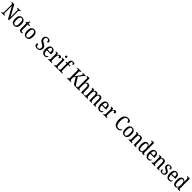

<svg xmlns="http://www.w3.org/2000/svg" viewBox="1457 -4935 9110 9110"><g transform="rotate(45 6011.5 -380.0)"><path d="M31 0V-41H43Q64 -41 79.5 -46Q95 -51 103.5 -66.5Q112 -82 112 -113V-605Q112 -635 103.5 -649.5Q95 -664 80 -668.5Q65 -673 45 -673H31V-714H196L498 -153V-605Q498 -634 489 -648.5Q480 -663 465 -668Q450 -673 431 -673H417V-714H633V-673H618Q599 -673 584 -667.5Q569 -662 560.5 -647Q552 -632 552 -601V0H486L166 -589V-113Q166 -82 174 -66.5Q182 -51 197.5 -46Q213 -41 232 -41H247V0Z M902 10Q808 10 754 -59Q700 -128 700 -269Q700 -409 751.5 -477.5Q803 -546 905 -546Q998 -546 1052 -477.5Q1106 -409 1106 -269Q1106 -128 1054 -59Q1002 10 902 10ZM904 -41Q945 -41 969 -67Q993 -93 1004 -143.5Q1015 -194 1015 -269Q1015 -381 989.5 -437.5Q964 -494 903 -494Q842 -494 816.5 -437.5Q791 -381 791 -269Q791 -157 817 -99Q843 -41 904 -41Z M1355 10Q1293 10 1263.5 -24.5Q1234 -59 1234 -145V-487H1168V-520Q1190 -524 1207.5 -532.5Q1225 -541 1238 -557Q1252 -573 1261 -595.5Q1270 -618 1276 -659H1322V-536H1433V-487H1322V-143Q1322 -90 1337.5 -66.5Q1353 -43 1383 -43Q1401 -43 1414.5 -45Q1428 -47 1442 -51V-5Q1429 0 1405.5 5Q1382 10 1355 10Z M1709 10Q1615 10 1561 -59Q1507 -128 1507 -269Q1507 -409 1558.5 -477.5Q1610 -546 1712 -546Q1805 -546 1859 -477.5Q1913 -409 1913 -269Q1913 -128 1861 -59Q1809 10 1709 10ZM1711 -41Q1752 -41 1776 -67Q1800 -93 1811 -143.5Q1822 -194 1822 -269Q1822 -381 1796.5 -437.5Q1771 -494 1710 -494Q1649 -494 1623.5 -437.5Q1598 -381 1598 -269Q1598 -157 1624 -99Q1650 -41 1711 -41Z M2442 10Q2395 10 2360.5 0Q2326 -10 2303.5 -28.5Q2281 -47 2270 -72Q2259 -97 2259 -127Q2259 -148 2267.5 -163.5Q2276 -179 2290.5 -187.5Q2305 -196 2326 -196Q2328 -151 2342.5 -114.5Q2357 -78 2384 -57.5Q2411 -37 2449 -37Q2504 -37 2534 -69.5Q2564 -102 2564 -161Q2564 -202 2549.5 -229.5Q2535 -257 2505 -279.5Q2475 -302 2426 -326Q2375 -353 2341 -383Q2307 -413 2290.5 -452.5Q2274 -492 2274 -547Q2274 -601 2299 -640.5Q2324 -680 2366.5 -702Q2409 -724 2463 -724Q2516 -724 2552.5 -707.5Q2589 -691 2608 -665.5Q2627 -640 2627 -611Q2627 -579 2608.5 -564Q2590 -549 2555 -549Q2555 -582 2544.5 -611Q2534 -640 2512 -658Q2490 -676 2455 -676Q2407 -676 2381.5 -644.5Q2356 -613 2356 -559Q2356 -522 2368 -495.5Q2380 -469 2409 -447.5Q2438 -426 2488 -400Q2540 -375 2575.5 -346Q2611 -317 2629.5 -279.5Q2648 -242 2648 -188Q2648 -124 2622 -80.5Q2596 -37 2549.5 -13.5Q2503 10 2442 10Z M2935 10Q2838 10 2785.5 -62Q2733 -134 2733 -264Q2733 -405 2783.5 -475.5Q2834 -546 2926 -546Q3011 -546 3059.5 -485Q3108 -424 3108 -305V-263H2824Q2825 -152 2857.5 -99.5Q2890 -47 2952 -47Q2996 -47 3026 -70Q3056 -93 3071 -124Q3078 -120 3084 -112Q3090 -104 3090 -90Q3090 -70 3073.5 -46.5Q3057 -23 3022.5 -6.5Q2988 10 2935 10ZM3017 -314Q3016 -395 2996 -445Q2976 -495 2927 -495Q2879 -495 2853.5 -448Q2828 -401 2825 -314Z M3175 0V-41H3178Q3197 -41 3212.5 -46Q3228 -51 3237.5 -66.5Q3247 -82 3247 -113V-427Q3247 -457 3238 -471.5Q3229 -486 3213.5 -490.5Q3198 -495 3179 -495H3176V-536H3316L3330 -431H3334Q3346 -462 3361 -488.5Q3376 -515 3399 -530.5Q3422 -546 3458 -546Q3502 -546 3523.5 -526Q3545 -506 3545 -472Q3545 -441 3525.5 -422.5Q3506 -404 3462 -404Q3462 -432 3458 -449Q3454 -466 3444.5 -474Q3435 -482 3418 -482Q3397 -482 3381.5 -462Q3366 -442 3356 -410.5Q3346 -379 3341 -342.5Q3336 -306 3336 -273V-108Q3336 -79 3345.5 -64.5Q3355 -50 3370 -45.5Q3385 -41 3404 -41H3425V0Z M3577 0V-41H3588Q3608 -41 3623 -46Q3638 -51 3647 -66Q3656 -81 3656 -110V-425Q3656 -455 3648 -470Q3640 -485 3625.5 -490Q3611 -495 3591 -495H3583V-536H3745V-115Q3745 -84 3753.5 -68Q3762 -52 3778 -46.5Q3794 -41 3813 -41H3824V0ZM3697 -640Q3674 -640 3659 -653Q3644 -666 3644 -698Q3644 -731 3659 -743.5Q3674 -756 3697 -756Q3719 -756 3734.5 -743.5Q3750 -731 3750 -698Q3750 -666 3734.5 -653Q3719 -640 3697 -640Z M3858 0V-41H3870Q3888 -41 3904 -46Q3920 -51 3929.5 -66.5Q3939 -82 3939 -113V-488H3861V-536H3939V-587Q3939 -676 3980 -723Q4021 -770 4098 -770Q4141 -770 4166.5 -761Q4192 -752 4203.5 -736.5Q4215 -721 4215 -701Q4215 -684 4207 -671Q4199 -658 4183 -651Q4167 -644 4143 -644Q4143 -665 4138.5 -683.5Q4134 -702 4123 -713.5Q4112 -725 4091 -725Q4056 -725 4041.5 -691.5Q4027 -658 4027 -596V-536H4147V-488H4027V-113Q4027 -82 4036.5 -66.5Q4046 -51 4062 -46Q4078 -41 4096 -41H4129V0Z M4447 0V-41H4461Q4481 -41 4496 -46Q4511 -51 4519.5 -65Q4528 -79 4528 -108V-606Q4528 -635 4519.5 -649Q4511 -663 4496 -668Q4481 -673 4463 -673H4447V-714H4699V-673H4687Q4669 -673 4654 -668Q4639 -663 4631 -648Q4623 -633 4623 -603V-310L4795 -556Q4814 -582 4824.5 -600Q4835 -618 4840 -630.5Q4845 -643 4845 -652Q4845 -665 4834.5 -669.5Q4824 -674 4801 -674V-714H4995V-674Q4975 -674 4957 -663Q4939 -652 4920 -631.5Q4901 -611 4879 -581L4755 -415L4938 -122Q4954 -96 4969.5 -78Q4985 -60 5000.5 -50.5Q5016 -41 5031 -41H5033V0H5008Q4970 0 4944.5 -4.5Q4919 -9 4901 -20Q4883 -31 4868 -50.5Q4853 -70 4836 -101L4693 -342L4623 -254V-111Q4623 -82 4631.5 -66.5Q4640 -51 4655 -46Q4670 -41 4689 -41H4699V0Z M5039 0V-41H5046Q5065 -41 5080.5 -46Q5096 -51 5105 -66.5Q5114 -82 5114 -113V-651Q5114 -681 5104.5 -695.5Q5095 -710 5079.5 -714.5Q5064 -719 5046 -719H5039V-760H5204V-534Q5204 -517 5203 -500Q5202 -483 5201 -470Q5200 -457 5200 -454H5204Q5215 -480 5233 -501Q5251 -522 5276 -534Q5301 -546 5335 -546Q5406 -546 5443 -499Q5480 -452 5480 -349V-113Q5480 -82 5488.5 -66.5Q5497 -51 5511 -46Q5525 -41 5545 -41H5547V0H5391V-346Q5391 -411 5371 -447Q5351 -483 5302 -483Q5268 -483 5246 -463Q5224 -443 5214 -406.5Q5204 -370 5204 -321V-108Q5204 -79 5213 -64.5Q5222 -50 5237.5 -45.5Q5253 -41 5272 -41H5274V0Z M5593 0V-41H5606Q5625 -41 5639.5 -46Q5654 -51 5661.5 -66.5Q5669 -82 5669 -113V-426Q5669 -456 5661 -471Q5653 -486 5638 -490.5Q5623 -495 5604 -495H5602V-536H5743L5754 -454H5759Q5782 -507 5814 -526.5Q5846 -546 5889 -546Q5917 -546 5941.5 -537Q5966 -528 5984.5 -507Q6003 -486 6013 -450H6018Q6041 -506 6075 -526Q6109 -546 6153 -546Q6219 -546 6256 -499Q6293 -452 6293 -349V-113Q6293 -82 6301.5 -66.5Q6310 -51 6324 -46Q6338 -41 6358 -41H6360V0H6204V-346Q6204 -411 6185.5 -447Q6167 -483 6121 -483Q6086 -483 6065.5 -462.5Q6045 -442 6036 -408Q6027 -374 6027 -334V-113Q6027 -82 6035 -66.5Q6043 -51 6057.5 -46Q6072 -41 6091 -41H6094V0H5939V-346Q5939 -411 5920.5 -447Q5902 -483 5856 -483Q5820 -483 5799 -460.5Q5778 -438 5768 -401Q5758 -364 5758 -321V-108Q5758 -79 5767.5 -64.5Q5777 -50 5792.5 -45.5Q5808 -41 5826 -41H5829V0Z M6631 10Q6534 10 6481.5 -62Q6429 -134 6429 -264Q6429 -405 6479.5 -475.5Q6530 -546 6622 -546Q6707 -546 6755.5 -485Q6804 -424 6804 -305V-263H6520Q6521 -152 6553.5 -99.5Q6586 -47 6648 -47Q6692 -47 6722 -70Q6752 -93 6767 -124Q6774 -120 6780 -112Q6786 -104 6786 -90Q6786 -70 6769.5 -46.5Q6753 -23 6718.5 -6.5Q6684 10 6631 10ZM6713 -314Q6712 -395 6692 -445Q6672 -495 6623 -495Q6575 -495 6549.5 -448Q6524 -401 6521 -314Z M6871 0V-41H6874Q6893 -41 6908.5 -46Q6924 -51 6933.5 -66.5Q6943 -82 6943 -113V-427Q6943 -457 6934 -471.5Q6925 -486 6909.5 -490.5Q6894 -495 6875 -495H6872V-536H7012L7026 -431H7030Q7042 -462 7057 -488.5Q7072 -515 7095 -530.5Q7118 -546 7154 -546Q7198 -546 7219.5 -526Q7241 -506 7241 -472Q7241 -441 7221.5 -422.5Q7202 -404 7158 -404Q7158 -432 7154 -449Q7150 -466 7140.5 -474Q7131 -482 7114 -482Q7093 -482 7077.5 -462Q7062 -442 7052 -410.5Q7042 -379 7037 -342.5Q7032 -306 7032 -273V-108Q7032 -79 7041.5 -64.5Q7051 -50 7066 -45.5Q7081 -41 7100 -41H7121V0Z M7826 10Q7740 10 7681 -36Q7622 -82 7592 -164.5Q7562 -247 7562 -358Q7562 -468 7593 -550Q7624 -632 7685.5 -678Q7747 -724 7838 -724Q7896 -724 7936 -708.5Q7976 -693 7996 -667.5Q8016 -642 8016 -611Q8016 -580 7994.5 -562Q7973 -544 7938 -544Q7938 -576 7928 -605Q7918 -634 7895 -653Q7872 -672 7831 -672Q7772 -672 7735 -634.5Q7698 -597 7681.5 -526.5Q7665 -456 7665 -358Q7665 -263 7683.5 -193.5Q7702 -124 7740.5 -86.5Q7779 -49 7841 -49Q7884 -49 7913.5 -61.5Q7943 -74 7963 -94.5Q7983 -115 7999 -139Q8005 -135 8009.5 -125Q8014 -115 8014 -103Q8014 -85 8003 -65.5Q7992 -46 7969.5 -29Q7947 -12 7911.5 -1Q7876 10 7826 10Z M8295 10Q8201 10 8147 -59Q8093 -128 8093 -269Q8093 -409 8144.5 -477.5Q8196 -546 8298 -546Q8391 -546 8445 -477.5Q8499 -409 8499 -269Q8499 -128 8447 -59Q8395 10 8295 10ZM8297 -41Q8338 -41 8362 -67Q8386 -93 8397 -143.5Q8408 -194 8408 -269Q8408 -381 8382.5 -437.5Q8357 -494 8296 -494Q8235 -494 8209.5 -437.5Q8184 -381 8184 -269Q8184 -157 8210 -99Q8236 -41 8297 -41Z M8567 0V-41H8575Q8594 -41 8609.5 -46Q8625 -51 8634 -66.5Q8643 -82 8643 -113V-427Q8643 -457 8634.5 -471.5Q8626 -486 8610.5 -490.5Q8595 -495 8577 -495H8572V-536H8718L8728 -454H8733Q8756 -507 8788.5 -526.5Q8821 -546 8866 -546Q8933 -546 8970.5 -499Q9008 -452 9008 -349V-113Q9008 -82 9015.5 -66.5Q9023 -51 9037.5 -46Q9052 -41 9071 -41H9075V0H8919V-346Q8919 -411 8900 -447.5Q8881 -484 8833 -484Q8795 -484 8773 -461Q8751 -438 8741.5 -400.5Q8732 -363 8732 -321V-108Q8732 -79 8740.5 -64.5Q8749 -50 8764 -45.5Q8779 -41 8798 -41H8803V0Z M9317 10Q9261 10 9222.5 -19Q9184 -48 9164 -109.5Q9144 -171 9144 -267Q9144 -364 9164 -425.5Q9184 -487 9223.5 -516.5Q9263 -546 9319 -546Q9368 -546 9398.5 -521.5Q9429 -497 9447 -458H9452Q9450 -482 9449.5 -510Q9449 -538 9449 -564V-650Q9449 -680 9439 -695Q9429 -710 9413.5 -714.5Q9398 -719 9379 -719H9372V-760H9537V-111Q9537 -82 9546 -66.5Q9555 -51 9570.5 -46Q9586 -41 9605 -41H9613V0H9463L9453 -91H9450Q9430 -45 9399 -17.5Q9368 10 9317 10ZM9337 -48Q9398 -48 9423.5 -106Q9449 -164 9449 -267Q9449 -374 9424.5 -431Q9400 -488 9336 -488Q9301 -488 9278.5 -462.5Q9256 -437 9246 -387.5Q9236 -338 9236 -266Q9236 -156 9259.5 -102Q9283 -48 9337 -48Z M9876 10Q9779 10 9726.5 -62Q9674 -134 9674 -264Q9674 -405 9724.5 -475.5Q9775 -546 9867 -546Q9952 -546 10000.5 -485Q10049 -424 10049 -305V-263H9765Q9766 -152 9798.5 -99.5Q9831 -47 9893 -47Q9937 -47 9967 -70Q9997 -93 10012 -124Q10019 -120 10025 -112Q10031 -104 10031 -90Q10031 -70 10014.5 -46.5Q9998 -23 9963.5 -6.5Q9929 10 9876 10ZM9958 -314Q9957 -395 9937 -445Q9917 -495 9868 -495Q9820 -495 9794.5 -448Q9769 -401 9766 -314Z M10112 0V-41H10120Q10139 -41 10154.5 -46Q10170 -51 10179 -66.5Q10188 -82 10188 -113V-427Q10188 -457 10179.5 -471.5Q10171 -486 10155.5 -490.5Q10140 -495 10122 -495H10117V-536H10263L10273 -454H10278Q10301 -507 10333.5 -526.5Q10366 -546 10411 -546Q10478 -546 10515.5 -499Q10553 -452 10553 -349V-113Q10553 -82 10560.5 -66.5Q10568 -51 10582.5 -46Q10597 -41 10616 -41H10620V0H10464V-346Q10464 -411 10445 -447.5Q10426 -484 10378 -484Q10340 -484 10318 -461Q10296 -438 10286.5 -400.5Q10277 -363 10277 -321V-108Q10277 -79 10285.5 -64.5Q10294 -50 10309 -45.5Q10324 -41 10343 -41H10348V0Z M10828 10Q10782 10 10748.5 -1.5Q10715 -13 10696.5 -36.5Q10678 -60 10678 -95Q10678 -119 10687 -133Q10696 -147 10710 -153Q10724 -159 10737 -159Q10737 -107 10759 -71Q10781 -35 10831 -35Q10877 -35 10899.5 -59.5Q10922 -84 10922 -126Q10922 -151 10913.5 -168Q10905 -185 10883.5 -201Q10862 -217 10824 -236Q10777 -260 10747.5 -282.5Q10718 -305 10704 -333.5Q10690 -362 10690 -405Q10690 -473 10733.5 -509Q10777 -545 10848 -545Q10893 -545 10922 -532Q10951 -519 10966 -498Q10981 -477 10981 -452Q10981 -426 10965.5 -410Q10950 -394 10920 -394Q10920 -447 10899.5 -474Q10879 -501 10840 -501Q10801 -501 10782 -479Q10763 -457 10763 -422Q10763 -382 10787 -360.5Q10811 -339 10867 -311Q10912 -290 10940.5 -267.5Q10969 -245 10983 -215.5Q10997 -186 10997 -144Q10997 -72 10952 -31Q10907 10 10828 10Z M11280 10Q11183 10 11130.5 -62Q11078 -134 11078 -264Q11078 -405 11128.5 -475.5Q11179 -546 11271 -546Q11356 -546 11404.5 -485Q11453 -424 11453 -305V-263H11169Q11170 -152 11202.5 -99.5Q11235 -47 11297 -47Q11341 -47 11371 -70Q11401 -93 11416 -124Q11423 -120 11429 -112Q11435 -104 11435 -90Q11435 -70 11418.5 -46.5Q11402 -23 11367.5 -6.5Q11333 10 11280 10ZM11362 -314Q11361 -395 11341 -445Q11321 -495 11272 -495Q11224 -495 11198.5 -448Q11173 -401 11170 -314Z M11712 10Q11656 10 11617.5 -19Q11579 -48 11559 -109.5Q11539 -171 11539 -267Q11539 -364 11559 -425.5Q11579 -487 11618.5 -516.5Q11658 -546 11714 -546Q11763 -546 11793.5 -521.5Q11824 -497 11842 -458H11847Q11845 -482 11844.5 -510Q11844 -538 11844 -564V-650Q11844 -680 11834 -695Q11824 -710 11808.5 -714.5Q11793 -719 11774 -719H11767V-760H11932V-111Q11932 -82 11941 -66.5Q11950 -51 11965.5 -46Q11981 -41 12000 -41H12008V0H11858L11848 -91H11845Q11825 -45 11794 -17.5Q11763 10 11712 10ZM11732 -48Q11793 -48 11818.5 -106Q11844 -164 11844 -267Q11844 -374 11819.5 -431Q11795 -488 11731 -488Q11696 -488 11673.5 -462.5Q11651 -437 11641 -387.5Q11631 -338 11631 -266Q11631 -156 11654.5 -102Q11678 -48 11732 -48Z"/></g></svg>

Font: Noto Serif Khmer Condensed
Style: Regular
Weight: 400
Width: 3
Designer: Danh Hong and the Monotype Design Team
Foundry: Monotype Imaging Inc.
Version: Version 2.004